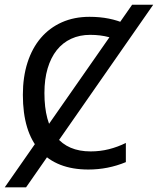

<svg xmlns="http://www.w3.org/2000/svg" viewBox="-53 -718 676 822"><path d="M485.8 -23.9Q409.2 7.8 325.2 7.8Q189.9 7.8 117.4 -73Q44.9 -153.8 44.9 -312Q44.9 -388.7 64.9 -450.7Q85 -512.7 122.1 -555.9Q159.2 -599.1 211.9 -622.6Q264.6 -646 330.1 -646Q374.5 -646 412.6 -638.4Q450.7 -630.9 485.8 -615.2V-529.8Q451.2 -548.8 414.1 -558.8Q377 -568.8 333 -568.8Q288.1 -568.8 251.7 -552Q215.3 -535.2 189.9 -503.2Q164.6 -471.2 150.9 -425Q137.2 -378.9 137.2 -319.8Q137.2 -195.8 187.5 -132.8Q237.8 -69.8 335 -69.8Q376 -69.8 413.6 -79.3Q451.2 -88.9 485.8 -106ZM603 -697.8 58.6 84H-32.7L512.7 -697.8Z"/></svg>

Font: Code New Roman
Style: Regular
Weight: 400
Monospace: yes
Designer: Sam Radian
Foundry: Code New Roman
Version: Version 2.00 November 29, 2014